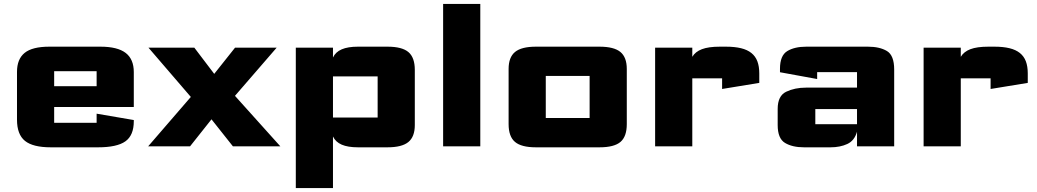

<svg xmlns="http://www.w3.org/2000/svg" viewBox="-20 -750 5313 984"><path d="M67.1 -137V-381.5Q67.1 -447.1 106.2 -478.9Q145.4 -510.8 232.9 -510.8H494.6Q582.3 -510.8 624 -478.8Q665.7 -446.8 665.7 -380.5V-201.5H257.6V-120.6Q257.6 -120.6 257.6 -120.6Q257.6 -120.6 257.6 -120.6H475.2Q475.2 -120.6 475.2 -120.6Q475.2 -120.6 475.2 -120.6V-167.4L665.7 -134.8V-128.9Q665.7 -56.2 622.6 -25.6Q579.5 5 482.6 5H240.2Q148.8 5 107.9 -28Q67.1 -61 67.1 -137ZM257.6 -308.3H475.2V-385.2Q475.2 -385.2 475.2 -385.2Q475.2 -385.2 475.2 -385.2H257.6Q257.6 -385.2 257.6 -385.2Q257.6 -385.2 257.6 -385.2Z M739.3 0 958 -253.2 740.8 -505.8H975.9L1077.9 -371.4L1184.7 -505.8H1398L1184.2 -258.8L1416.8 0H1173.7L1063.9 -138.5L954 0Z M1496 214V-505.8H1686.5V-455.3Q1699.6 -483.5 1731.3 -497.2Q1763 -510.8 1814.6 -510.8H1965.8Q2040.6 -510.8 2073.2 -483Q2105.9 -455.3 2105.9 -391.7V-109Q2105.9 -49.2 2072.9 -22.1Q2039.9 5 1965.8 5H1814.6Q1763 5 1731.4 -8.6Q1699.8 -22.2 1686.5 -50.5V214ZM1686.5 -147.5H1915.4Q1915.4 -147.5 1915.4 -147.5Q1915.4 -147.5 1915.4 -147.5V-358.3Q1915.4 -358.3 1915.4 -358.3Q1915.4 -358.3 1915.4 -358.3H1686.5Z M2251 0V-729.8H2441.5V0Z M2586.6 -114V-396.7Q2586.6 -456.5 2619.6 -483.7Q2652.6 -510.8 2726.6 -510.8H3052.3Q3126.6 -510.8 3159.5 -483.7Q3192.3 -456.5 3192.3 -396.7V-114Q3192.3 -50.5 3160.1 -22.8Q3127.8 5 3052.3 5H2726.6Q2651.8 5 2619.2 -22.8Q2586.6 -50.5 2586.6 -114ZM2777.1 -145.1Q2777.1 -145.1 2777.1 -145.1Q2777.1 -145.1 2777.1 -145.1H3001.8Q3001.8 -145.1 3001.8 -145.1Q3001.8 -145.1 3001.8 -145.1V-360.7Q3001.8 -360.7 3001.8 -360.7Q3001.8 -360.7 3001.8 -360.7H2777.1Q2777.1 -360.7 2777.1 -360.7Q2777.1 -360.7 2777.1 -360.7Z M3337.5 0V-505.8H3528V-458.8Q3543.4 -485 3577.2 -497.9Q3610.9 -510.8 3669.9 -510.8H3700.3Q3745.4 -510.8 3777.7 -502.9Q3810 -495.1 3830.8 -478.4Q3851.7 -461.7 3861.5 -435.8Q3871.3 -409.9 3871.3 -373.7V-325.2L3680.8 -294V-348.7Q3680.8 -348.7 3680.8 -348.7Q3680.8 -348.7 3680.8 -348.7H3528V0Z M4100.6 5Q4040.7 5 4003.1 -17.6Q3965.6 -40.2 3965.6 -109V-191.9Q3965.6 -258.9 4009.4 -279.9Q4053.1 -300.9 4111 -300.9H4372.2V-380.4Q4372.2 -380.4 4372.2 -380.4Q4372.2 -380.4 4372.2 -380.4H4167.9Q4167.9 -380.4 4167.9 -380.4Q4167.9 -380.4 4167.9 -380.4V-345L3977.4 -379.8V-397.4Q3977.4 -465.4 4014.7 -488.1Q4051.9 -510.8 4112.5 -510.8H4427.6Q4488.2 -510.8 4525.4 -488.6Q4562.7 -466.3 4562.7 -393.5V0H4372.2V-75Q4359.2 -29 4322.3 -12Q4285.5 5 4236.4 5ZM4158.5 -113.4Q4158.5 -113.4 4158.5 -113.4Q4158.5 -113.4 4158.5 -113.4H4372.2V-191.2H4158.5Q4158.5 -191.2 4158.5 -191.2Q4158.5 -191.2 4158.5 -191.2Z M4713.5 0V-505.8H4904V-458.8Q4919.4 -485 4953.2 -497.9Q4986.9 -510.8 5045.9 -510.8H5076.3Q5121.4 -510.8 5153.7 -502.9Q5186 -495.1 5206.8 -478.4Q5227.7 -461.7 5237.5 -435.8Q5247.3 -409.9 5247.3 -373.7V-325.2L5056.8 -294V-348.7Q5056.8 -348.7 5056.8 -348.7Q5056.8 -348.7 5056.8 -348.7H4904V0Z"/></svg>

Font: Science Gothic
Style: Regular
Weight: 400
Designer: Thomas Phinney, Vassil Kateliev, Brandon Buerkle
Foundry: Font Detective LLC
Version: Version 1.018